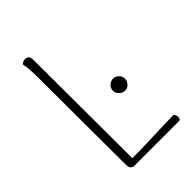

<svg xmlns="http://www.w3.org/2000/svg" viewBox="-207 -787 876 876"><g transform="rotate(-45 231.0 -348.5)"><path d="M146 -669 148 -31Q194 -31 239.5 -32.5Q285 -34 330.5 -35.5Q376 -37 419 -38Q424 -36 426.5 -30Q429 -24 429 -17Q429 -10 427 -5Q425 0 418 0H130Q119 0 112.5 -7.5Q106 -15 106 -28L104 -594Q104 -624 102.5 -648Q101 -672 97 -686Q100 -690 106 -693.5Q112 -697 122 -697Q133 -697 139.5 -690Q146 -683 146 -669ZM342 -272Q327 -272 315 -284Q303 -296 303 -311Q303 -327 315 -338.5Q327 -350 342 -350Q358 -350 369.5 -338.5Q381 -327 381 -311Q381 -296 369.5 -284Q358 -272 342 -272Z"/></g></svg>

Font: Arima ExtraLight
Style: Regular
Weight: 250
Designer: Joana Correia and Natanael Gama
Foundry: NDISCOVER
Version: Version 1.101;gftools[0.9.23]